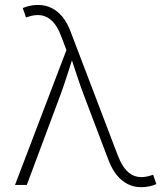

<svg xmlns="http://www.w3.org/2000/svg" viewBox="-20 -757 674 786"><path d="M41.5 0 252 -552.2 230.5 -608.4Q215.8 -647.9 195.8 -668.7Q175.8 -689.5 150.1 -694.1Q124.5 -698.7 92.8 -687.5L86.4 -685.5L73.2 -724.1Q86.4 -730 102.8 -733.4Q119.1 -736.8 135.3 -736.8Q165.5 -736.8 190.9 -724.4Q216.3 -711.9 236.3 -687.3Q256.3 -662.6 270 -625L462.9 -119.1Q478 -80.1 498 -58.8Q518.1 -37.6 543.7 -33.2Q569.3 -28.8 600.6 -39.6L606.9 -41.5L620.1 -3.4Q607.4 2.4 591.1 5.9Q574.7 9.3 558.6 9.3Q528.3 9.3 503.2 -3.2Q478 -15.6 458 -40.3Q438 -64.9 423.8 -102.5L325.2 -362.3Q308.6 -405.8 294.9 -448Q281.2 -490.2 267.1 -532.2H281.7Q268.1 -490.7 254.6 -448Q241.2 -405.3 225.1 -362.3L89.8 0Z"/></svg>

Font: Inter ExtraLight
Style: Regular
Weight: 250
Designer: Rasmus Andersson
Foundry: rsms
Version: Version 4.001;git-66647c0bb